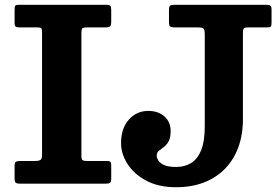

<svg xmlns="http://www.w3.org/2000/svg" viewBox="-20 -770 1175 805"><path d="M487.5 -170Q487.5 -125 514.6 -82.5Q541.8 -40 593.4 -12.5Q645 15 718.5 15Q782.8 15 834.4 -4.7Q886 -24.5 922.8 -61.9Q959.5 -99.2 979 -151.9Q998.5 -204.5 998.5 -270V-629.7Q998.5 -644.7 1001.6 -649.9Q1004.8 -655 1019.3 -655H1098Q1110.8 -655 1114.6 -658.1Q1118.5 -661.2 1118.5 -674V-730.2Q1118.5 -743.5 1113.4 -746.7Q1108.3 -750 1096 -750H713.5Q697.5 -750 693 -746Q688.5 -742 688.5 -725.5V-679.5Q688.5 -662.7 693.4 -658.9Q698.3 -655 714.3 -655H809.5Q828.5 -655 833.5 -649.9Q838.5 -644.7 838.5 -625.7V-240Q838.5 -177.5 823.4 -140.1Q808.3 -102.8 781.1 -86.4Q754 -70 718.5 -70Q685 -70 667.5 -78.3Q650 -86.5 643.5 -97.5Q637 -108.5 637 -117Q637 -130.3 645.9 -137.5Q654.8 -144.8 666.3 -153Q677.8 -161.3 686.6 -176.6Q695.5 -192 695.5 -221Q695.5 -258.3 669.6 -281.6Q643.8 -305 601.5 -305Q552.8 -305 520.1 -268.3Q487.5 -231.5 487.5 -170ZM321.3 -633Q321.3 -647.2 325.1 -651.1Q329 -655 343.3 -655H422.5Q436 -655 441.1 -659.2Q446.3 -663.5 446.3 -679V-727.5Q446.3 -741.7 442.4 -745.9Q438.5 -750 423.8 -750H61.3Q48 -750 44.6 -746.6Q41.2 -743.2 41.2 -729.2V-674.5Q41.2 -662.2 45.9 -658.6Q50.5 -655 63 -655H137.5Q151.2 -655 153.8 -650.5Q156.3 -646 156.3 -633V-119.3Q156.3 -103 148.8 -99Q141.3 -95 127.5 -95H66.5Q51.7 -95 46.5 -91.6Q41.2 -88.3 41.2 -75.8V-22Q41.2 -8.5 45.6 -4.3Q50 0 63.7 0H423.8Q437.3 0 441.8 -3.8Q446.3 -7.5 446.3 -20.5V-78.5Q446.3 -88.3 442.4 -91.6Q438.5 -95 428.8 -95H344.3Q330.5 -95 325.9 -98.9Q321.3 -102.8 321.3 -117Z"/></svg>

Font: Besley
Style: Regular
Weight: 400
Designer: Owen Earl
Foundry: indestructible type*
Version: Version 4.000